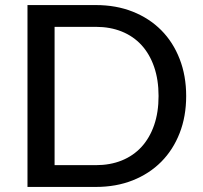

<svg xmlns="http://www.w3.org/2000/svg" viewBox="-20 -738 800 758"><path d="M715 -359Q715 -278.5 689.2 -212.5Q663.5 -146.5 616.5 -99.2Q569.5 -52 504 -26Q438.5 0 358.5 0H88.5V-718H358.5Q438.5 -718 504 -692Q569.5 -666 616.5 -618.8Q663.5 -571.5 689.2 -505.2Q715 -439 715 -359ZM606 -359Q606 -423 588.5 -473.8Q571 -524.5 538.8 -559.8Q506.5 -595 460.8 -613.5Q415 -632 358.5 -632H195.5V-86H358.5Q415 -86 460.8 -104.5Q506.5 -123 538.8 -158.2Q571 -193.5 588.5 -244Q606 -294.5 606 -359Z"/></svg>

Font: Lato 2
Style: Regular
Weight: 500
Designer: Lukasz Dziedzic with Adam Twardoch and Botio Nikoltchev
Foundry: tyPoland Lukasz Dziedzic
Version: Version 2.015; 2015-08-06; http://www.latofonts.com/